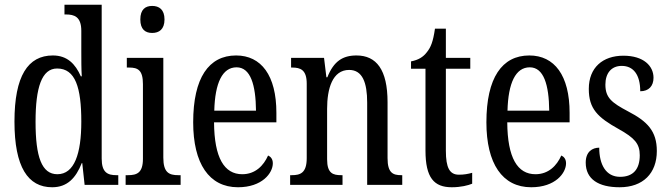

<svg xmlns="http://www.w3.org/2000/svg" viewBox="-20 -780 2822 810"><path d="M200 10C264 10 300 -29 325 -92H327L337 0H479V-41H471C434 -41 409 -52 409 -111V-760H252V-719H258C293 -719 323 -710 323 -650V-563C323 -526 323 -489 325 -458H321C298 -510 264 -546 203 -546C98 -546 41 -460 41 -267C41 -75 98 10 200 10ZM222 -45C156 -45 130 -118 130 -266C130 -411 156 -491 221 -491C298 -491 323 -411 323 -267C323 -132 294 -45 222 -45Z M622 -641C651 -641 674 -656 674 -698C674 -740 651 -755 622 -755C593 -755 572 -740 572 -698C572 -656 593 -641 622 -641ZM510 0H742V-41H732C693 -41 669 -52 669 -115V-536H515V-495H525C562 -495 583 -484 583 -425V-110C583 -51 558 -41 520 -41H510Z M984 10C1086 10 1131 -50 1131 -91C1131 -109 1122 -119 1111 -124C1092 -81 1057 -45 1002 -45C926 -45 884 -114 883 -264H1146V-304C1146 -462 1082 -546 976 -546C861 -546 795 -452 795 -264C795 -90 862 10 984 10ZM1060 -313H884C887 -430 918 -496 978 -496C1037 -496 1059 -422 1060 -313Z M1204 0H1425V-41H1420C1385 -41 1360 -48 1360 -108V-321C1360 -405 1382 -485 1453 -485C1509 -485 1529 -432 1529 -347V0H1677V-41H1673C1638 -41 1615 -50 1615 -113V-349C1615 -486 1568 -546 1484 -546C1426 -546 1388 -522 1361 -454H1357L1347 -536H1208V-495H1213C1247 -495 1274 -486 1274 -427V-113C1274 -50 1247 -41 1211 -41H1204Z M1886 10C1925 10 1955 2 1972 -5V-51C1954 -46 1938 -43 1916 -43C1877 -43 1861 -72 1861 -144V-490H1964V-536H1861V-659H1815C1807 -603 1797 -580 1781 -560C1765 -539 1745 -527 1714 -521V-490H1775V-145C1775 -30 1811 10 1886 10Z M2221 10C2323 10 2368 -50 2368 -91C2368 -109 2359 -119 2348 -124C2329 -81 2294 -45 2239 -45C2163 -45 2121 -114 2120 -264H2383V-304C2383 -462 2319 -546 2213 -546C2098 -546 2032 -452 2032 -264C2032 -90 2099 10 2221 10ZM2297 -313H2121C2124 -430 2155 -496 2215 -496C2274 -496 2296 -422 2297 -313Z M2594 10C2693 10 2751 -49 2751 -143C2751 -227 2711 -268 2630 -310C2560 -347 2534 -368 2534 -423C2534 -470 2558 -502 2603 -502C2652 -502 2681 -465 2681 -395C2717 -395 2737 -417 2737 -452C2737 -502 2695 -545 2610 -545C2523 -545 2464 -495 2464 -405C2464 -321 2501 -285 2591 -235C2657 -198 2679 -174 2679 -125C2679 -67 2652 -34 2596 -34C2536 -34 2508 -86 2508 -157C2479 -157 2451 -140 2451 -94C2451 -24 2505 10 2594 10Z"/></svg>

Font: Noto Serif Armenian ExtraCondensed
Style: Regular
Weight: 400
Width: 2
Designer: Monotype Design Team
Foundry: Monotype Imaging Inc.
Version: Version 2.008